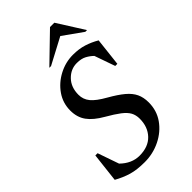

<svg xmlns="http://www.w3.org/2000/svg" viewBox="-263 -941 1030 1030"><g transform="rotate(-45 252.0 -426.0)"><path d="M186 10Q127 10 86.5 -2Q46 -14 5 -37L24 -203H41L83 -82Q132 -34 191 -34Q258 -34 295 -73Q332 -112 332 -174Q332 -202 320.5 -223Q309 -244 281.5 -265Q254 -286 207 -313Q151 -345 125 -381Q99 -417 99 -468Q99 -525 130.5 -570.5Q162 -616 213 -643Q264 -670 321 -670Q366 -670 402.5 -658.5Q439 -647 473 -627L455 -467H439L398 -584Q382 -600 360 -612Q338 -624 304 -624Q258 -624 224 -589Q190 -554 190 -497Q190 -462 212 -435Q234 -408 289 -377Q340 -348 370.5 -322.5Q401 -297 414.5 -268.5Q428 -240 428 -202Q428 -140 394.5 -92.5Q361 -45 305.5 -17.5Q250 10 186 10ZM182 -710 339 -862H372L468 -710H455L344 -789L195 -710Z"/></g></svg>

Font: Spectral Medium
Style: Italic
Weight: 500
Italic angle: -10°
Designer: Jean-Baptiste Levee
Foundry: Production Type
Version: Version 2.001